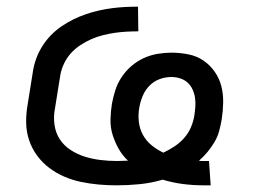

<svg xmlns="http://www.w3.org/2000/svg" viewBox="-20 -548 790 576"><path d="M592 8Q559 8 528.5 4Q498 0 468 -9Q434 1 399 4.5Q364 8 330 8Q302 8 275 5.5Q248 3 222 -2.5Q196 -8 172 -18.5Q148 -29 127.5 -44.5Q107 -60 91.5 -81Q76 -102 67.5 -127Q59 -152 58.5 -179.5Q58 -207 63 -235L79 -335Q82 -354 89 -373Q96 -392 107 -409.5Q118 -427 132.5 -442Q147 -457 164.5 -469Q182 -481 200.5 -490Q219 -499 238 -505.5Q257 -512 277 -516.5Q297 -521 316.5 -523.5Q336 -526 355.5 -527Q375 -528 394 -528L395 -454Q377 -454 359.5 -453Q342 -452 324.5 -449.5Q307 -447 289 -442.5Q271 -438 254 -430.5Q237 -423 221 -412.5Q205 -402 192.5 -388Q180 -374 172 -357Q164 -340 161 -323L145 -223Q140 -198 143.5 -173.5Q147 -149 159.5 -130Q172 -111 192 -98Q212 -85 234.5 -78Q257 -71 281.5 -68Q306 -65 331 -65Q339 -65 347.5 -65.5Q356 -66 364 -66Q347 -82 336 -101.5Q325 -121 318 -143Q311 -165 311.5 -189.5Q312 -214 316 -238Q320 -259 326.5 -279Q333 -299 345.5 -317.5Q358 -336 375 -350.5Q392 -365 412 -374Q432 -383 453 -386.5Q474 -390 494 -390Q520 -390 545 -385Q570 -380 590 -366.5Q610 -353 624 -333Q638 -313 644 -289.5Q650 -266 649.5 -240Q649 -214 645 -189Q642 -172 637.5 -155Q633 -138 623.5 -122Q614 -106 602.5 -92Q591 -78 577 -66Q580 -65 584.5 -65Q589 -65 593 -65H607L612 8ZM470 -90Q487 -98 503 -108.5Q519 -119 532 -133.5Q545 -148 552.5 -165.5Q560 -183 563 -201Q565 -214 566 -228Q567 -242 565 -255Q563 -268 557.5 -280Q552 -292 542.5 -300.5Q533 -309 520 -313Q507 -317 494 -317Q476 -317 458.5 -310.5Q441 -304 428 -290.5Q415 -277 408 -260Q401 -243 398 -226Q394 -204 396.5 -182.5Q399 -161 409 -143Q419 -125 435 -112Q451 -99 470 -90Z"/></svg>

Font: Iosevka Plex Etoile
Style: Italic
Weight: 400
Italic angle: -9°
Designer: Belleve Invis
Foundry: Belleve Invis
Version: Version 25.1.1; ttfautohint (v1.8.4)